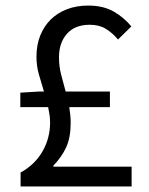

<svg xmlns="http://www.w3.org/2000/svg" viewBox="-20 -670 537 690"><path d="M54 0V-50Q105 -78 132.5 -125.5Q160 -173 160 -230Q160 -244 158 -257.5Q156 -271 153 -285H53V-337L120 -341H138Q128 -373 119.5 -403.5Q111 -434 111 -466Q111 -508 124.5 -542Q138 -576 162.5 -600Q187 -624 221 -637Q255 -650 297 -650Q351 -650 388.5 -628.5Q426 -607 452 -575L404 -528Q385 -551 361 -566Q337 -581 303 -581Q249 -581 220.5 -548.5Q192 -516 192 -464Q192 -432 199.5 -402.5Q207 -373 216 -341H375V-285H229Q231 -271 232.5 -257.5Q234 -244 234 -229Q234 -176 218 -141Q202 -106 172 -75V-71H453V0Z"/></svg>

Font: TypoPRO Source Sans Pro
Style: Regular
Weight: 400
Designer: Paul D. Hunt
Foundry: Adobe Systems Incorporated
Version: Version 2.020;PS 2.000;hotconv 1.0.86;makeotf.lib2.5.63406